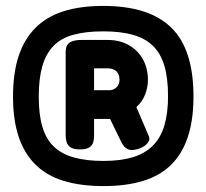

<svg xmlns="http://www.w3.org/2000/svg" viewBox="-20 -720 698 649"><path d="M329 -700Q407 -700 464.5 -681.5Q522 -663 559.5 -626Q597 -589 615.5 -531Q634 -473 634 -394Q634 -315 615 -257.5Q596 -200 558.5 -163Q521 -126 463.5 -108.5Q406 -91 330 -91Q253 -91 195.5 -108.5Q138 -126 100 -163.5Q62 -201 43 -258Q24 -315 24 -393Q24 -473 43 -530.5Q62 -588 100 -626Q138 -664 195 -682Q252 -700 329 -700ZM329 -176Q387 -176 428.5 -188.5Q470 -201 496.5 -227.5Q523 -254 535.5 -295.5Q548 -337 548 -395Q548 -456 535.5 -498Q523 -540 496.5 -565.5Q470 -591 428.5 -602.5Q387 -614 329 -614Q270 -614 228 -602.5Q186 -591 160.5 -564.5Q135 -538 123 -496Q111 -454 111 -393Q111 -332 123.5 -290.5Q136 -249 162.5 -224Q189 -199 230.5 -187.5Q272 -176 329 -176ZM441 -358 483 -260Q488 -249 480.5 -238.5Q473 -228 458.5 -221Q444 -214 428 -213Q416 -212 406.5 -219Q397 -226 391 -238L352 -318H298V-262Q298 -251 295.5 -240.5Q293 -230 283 -222.5Q273 -215 250 -215Q227 -215 217 -223Q207 -231 204.5 -242Q202 -253 202 -262V-543Q202 -559 207.5 -568Q213 -577 225.5 -581Q238 -585 257 -585H343Q384 -585 414.5 -568Q445 -551 462.5 -520.5Q480 -490 480 -450Q480 -425 470.5 -400.5Q461 -376 441 -358ZM298 -489V-415H349Q364 -415 374 -425Q384 -435 384 -450Q384 -469 373.5 -479Q363 -489 344 -489Z"/></svg>

Font: Fredoka Light SemiBold
Style: Regular
Weight: 600
Version: Version 2.001